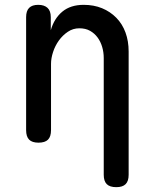

<svg xmlns="http://www.w3.org/2000/svg" viewBox="-20 -580 640 794"><path d="M191 -316V-42Q191 -15 178.5 -2.5Q166 10 139 10Q113 10 100.5 -2.5Q88 -15 88 -42V-509Q88 -535 100.5 -547.5Q113 -560 138 -560Q163 -560 176.5 -547.5Q190 -535 190 -509V-455Q204 -504 238 -532Q272 -560 326 -560Q368 -560 402 -546Q436 -532 461 -506.5Q486 -481 499 -445.5Q512 -410 512 -367V143Q512 169 499.5 181.5Q487 194 461 194Q434 194 421.5 181.5Q409 169 409 143V-340Q409 -364 402.5 -386Q396 -408 383.5 -425Q371 -442 352.5 -452.5Q334 -463 308 -463Q282 -463 260.5 -448.5Q239 -434 223.5 -412.5Q208 -391 199.5 -365Q191 -339 191 -316Z"/></svg>

Font: Maple Mono Medium
Style: Regular
Weight: 500
Monospace: yes
Designer: subframe7536
Version: Version 7.000